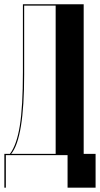

<svg xmlns="http://www.w3.org/2000/svg" viewBox="-30 -719 463 890"><path d="M-2.9 150.9H-9.8V-5.9H16.1Q47.4 -46.9 61.8 -135.7Q76.2 -224.6 76.2 -383.8V-699.2H357.9V-5.9H413.1V150.9H283.2V0H-2.9ZM22 -5.9H228V-692.9H82V-373Q82 -79.1 22 -5.9Z"/></svg>

Font: Moniqa Black Display
Style: Regular
Weight: 900
Designer: Rajesh Rajput
Foundry: Rajesh Rajput
Version: Version 1.000